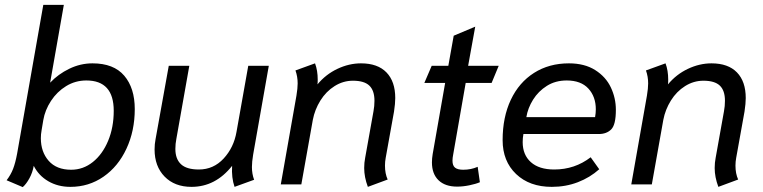

<svg xmlns="http://www.w3.org/2000/svg" viewBox="-20 -754 3121 785"><path d="M7 -17Q24 -39 33.5 -63.5Q43 -88 50 -126L157 -734H241L185 -416Q218 -451 263.5 -473Q309 -495 358 -495Q445 -495 488 -444.5Q531 -394 531 -308Q531 -219 497 -146Q463 -73 403 -31.5Q343 10 268 10Q217 10 177.5 -13Q138 -36 118 -76Q113 -48 100 -24.5Q87 -1 73 11ZM445 -301Q445 -425 333 -425Q288 -425 250.5 -402Q213 -379 188.5 -341.5Q164 -304 157 -263L150 -221Q147 -205 147 -189Q147 -133 179 -96.5Q211 -60 271 -60Q320 -60 359.5 -91.5Q399 -123 422 -178Q445 -233 445 -301Z M612 -143Q612 -165 616 -185L670 -485H754L701 -186Q697 -166 697 -145Q697 -104 720 -82.5Q743 -61 793 -61Q853 -61 894.5 -106Q936 -151 947 -215L995 -485H1079L1015 -122Q1010 -92 1010 -71Q1010 -43 1019 -19L939 10Q926 -27 929 -76Q861 10 763 10Q694 10 653 -32Q612 -74 612 -143Z M1469 -67Q1469 -89 1473 -109L1507 -299Q1511 -320 1511 -342Q1511 -384 1490 -404Q1469 -424 1423 -424Q1383 -424 1348 -402Q1313 -380 1290 -343Q1267 -306 1259 -264L1212 0H1128L1192 -363Q1197 -393 1197 -413Q1197 -441 1188 -466L1268 -495Q1279 -466 1279 -428Q1279 -415 1278 -409Q1312 -450 1359.5 -472.5Q1407 -495 1456 -495Q1524 -495 1560 -458Q1596 -421 1596 -353Q1596 -331 1591 -298L1557 -109Q1554 -93 1554 -77Q1554 -44 1565 -20L1484 10Q1469 -30 1469 -67Z M1746 -90Q1746 -106 1749 -124L1800 -415H1715L1745 -485H1813L1835 -608L1923 -645L1894 -485H2019L1990 -415H1884L1833 -123Q1830 -108 1830 -97Q1830 -77 1840.5 -68.5Q1851 -60 1874 -60Q1906 -60 1933 -72L1942 -9Q1926 -2 1899.5 3.5Q1873 9 1849 9Q1800 9 1773 -17Q1746 -43 1746 -90Z M2035 -181Q2035 -275 2068.5 -346Q2102 -417 2163.5 -456Q2225 -495 2306 -495Q2370 -495 2413.5 -467.5Q2457 -440 2477.5 -396.5Q2498 -353 2498 -305Q2498 -244 2479 -225Q2460 -206 2428 -206H2120Q2117 -190 2117 -173Q2117 -121 2150.5 -91Q2184 -61 2246 -61Q2330 -61 2395 -111L2430 -62Q2392 -28 2342.5 -9Q2293 10 2236 10Q2145 10 2090 -42.5Q2035 -95 2035 -181ZM2413 -275Q2416 -292 2416 -307Q2416 -359 2385.5 -392Q2355 -425 2297 -425Q2251 -425 2216 -403Q2181 -381 2159.5 -346.5Q2138 -312 2132 -275Z M2902 -67Q2902 -89 2906 -109L2940 -299Q2944 -320 2944 -342Q2944 -384 2923 -404Q2902 -424 2856 -424Q2816 -424 2781 -402Q2746 -380 2723 -343Q2700 -306 2692 -264L2645 0H2561L2625 -363Q2630 -393 2630 -413Q2630 -441 2621 -466L2701 -495Q2712 -466 2712 -428Q2712 -415 2711 -409Q2745 -450 2792.5 -472.5Q2840 -495 2889 -495Q2957 -495 2993 -458Q3029 -421 3029 -353Q3029 -331 3024 -298L2990 -109Q2987 -93 2987 -77Q2987 -44 2998 -20L2917 10Q2902 -30 2902 -67Z"/></svg>

Font: Niramit
Style: Italic
Weight: 400
Italic angle: -10°
Version: Version 1.000; ttfautohint (v1.6)